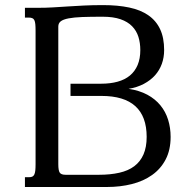

<svg xmlns="http://www.w3.org/2000/svg" viewBox="-20 -747 782 767"><path d="M635.7 -546.9Q635.7 -517.6 626.5 -491.9Q617.2 -466.3 599.4 -446.3Q581.5 -426.3 554.9 -412.1Q528.3 -397.9 493.7 -392.1Q536.6 -385.7 568.4 -368.7Q600.1 -351.6 620.8 -326.2Q641.6 -300.8 651.6 -268.6Q661.6 -236.3 661.6 -200.2Q661.6 -147.9 641.8 -110.1Q622.1 -72.3 587.6 -47.9Q553.2 -23.4 506.8 -11.7Q460.4 0 407.7 0H79.6V-39.1H96.2Q104.5 -39.1 109.6 -41.7Q114.7 -44.4 117.4 -50.5Q120.1 -56.6 121.1 -66.7Q122.1 -76.7 122.1 -91.3V-624.5Q122.1 -640.1 121.1 -650.4Q120.1 -660.6 117.2 -666.5Q114.3 -672.4 108.6 -674.6Q103 -676.8 94.2 -676.8H79.6V-715.8H132.3Q163.1 -715.8 191.7 -717.5Q220.2 -719.2 250.7 -721.2Q281.2 -723.1 315.4 -724.9Q349.6 -726.6 391.6 -726.6Q450.7 -726.6 496.1 -717Q541.5 -707.5 572.5 -686Q603.5 -664.6 619.6 -630.4Q635.7 -596.2 635.7 -546.9ZM212.9 -91.3Q212.9 -65.4 218.8 -57.1Q224.6 -48.8 241.7 -48.8H375.5Q420.9 -48.8 456.5 -56.9Q492.2 -64.9 516.4 -83Q540.5 -101.1 553.2 -130.1Q565.9 -159.2 565.9 -200.2Q565.9 -281.7 520.8 -322.8Q475.6 -363.8 385.3 -363.8H261.7V-412.6H383.8Q420.9 -412.6 450 -420.7Q479 -428.7 499 -445.3Q519 -461.9 529.8 -487.3Q540.5 -512.7 540.5 -546.9Q540.5 -575.2 533 -599.6Q525.4 -624 507.8 -642.1Q490.2 -660.2 461.4 -670.2Q432.6 -680.2 390.1 -680.2Q342.3 -680.2 308.8 -679Q275.4 -677.7 253.9 -673.6Q232.4 -669.4 222.7 -661.9Q212.9 -654.3 212.9 -641.1Z"/></svg>

Font: Arian AMU Serif
Style: Regular
Weight: 400
Designer: Ruben Hakobyan (Tarumian)
Foundry: Ruben Hakobyan (Tarumian)
Version: Version 1.002